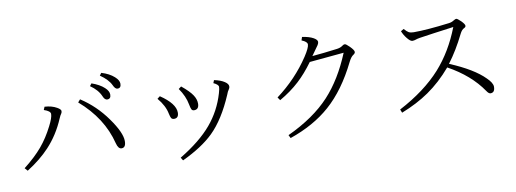

<svg xmlns="http://www.w3.org/2000/svg" viewBox="-63 -1138 4126 1536"><g transform="rotate(-10 2000.0 -370.5)"><path d="M62 -125Q155.3 -198.2 212.4 -266.1Q268.6 -333 313 -420.9Q346.2 -485.4 346.2 -516.1Q346.2 -539.6 293.9 -557.1L304.2 -582Q362.3 -578.6 402.8 -555.2Q432.1 -538.6 432.1 -524.9Q432.1 -513.2 426.3 -504.9Q417.5 -493.7 406.2 -466.8Q353.5 -342.8 266.6 -249.5Q192.4 -169.9 83 -101.1ZM594.2 -590.8Q716.8 -511.2 803.2 -389.2Q889.2 -268.6 889.2 -200.2Q889.2 -147 854 -147Q827.1 -147 814.9 -194.8Q761.7 -407.7 575.2 -568.8ZM706.1 -700.7Q771 -678.2 807.1 -644.5Q838.9 -615.7 838.9 -586.9Q838.9 -551.8 809.1 -551.8Q788.6 -551.8 775.9 -583Q752.4 -638.7 690.9 -680.7ZM797.9 -770Q861.8 -751 900.9 -715.8Q934.1 -686 934.1 -658.2Q934.1 -623 905.3 -623Q885.7 -623 871.1 -656.2Q848.6 -705.1 783.2 -750Z M1205.1 -487.3 1227.1 -504.4Q1346.2 -424.3 1346.2 -351.1Q1346.2 -306.2 1309.1 -306.2Q1293 -306.2 1285.6 -317.4Q1279.8 -326.7 1273.9 -354Q1261.2 -420.9 1205.1 -487.3ZM1386.2 -535.2 1408.2 -551.8Q1471.2 -500.5 1495.6 -462.9Q1518.1 -428.7 1518.1 -394Q1518.1 -346.2 1478 -346.2Q1463.9 -346.2 1457.5 -357.9Q1451.7 -368.7 1446.3 -397.9Q1433.6 -468.3 1386.2 -535.2ZM1321.3 33.2 1306.2 8.8Q1474.1 -92.3 1566.4 -201.7Q1656.7 -308.6 1696.8 -445.8Q1707 -480.5 1707 -496.1Q1707 -514.6 1667 -533.2L1676.3 -556.2Q1729 -545.4 1759.8 -524.9Q1788.1 -506.3 1788.1 -485.8Q1788.1 -472.7 1780.3 -462.9Q1769 -448.2 1760.3 -422.9Q1679.7 -234.4 1575.7 -132.8Q1483.4 -43 1321.3 33.2Z M2484.9 -608.9Q2572.8 -616.2 2689 -631.3Q2717.3 -635.3 2732.9 -647Q2745.1 -657.2 2755.9 -657.2Q2765.6 -657.2 2793.5 -629.4Q2824.7 -598.1 2824.7 -583Q2824.7 -571.8 2809.6 -562Q2790 -550.3 2770.5 -511.2Q2666 -298.8 2527.3 -176.8Q2395.5 -60.5 2199.7 6.8L2187 -19Q2403.8 -119.6 2531.2 -257.3Q2651.9 -387.7 2735.8 -591.8L2456.1 -565.9Q2394 -480.5 2330.6 -422.4Q2261.2 -358.4 2169.9 -306.2L2152.8 -331.1Q2314.9 -452.1 2421.9 -613.8Q2465.8 -680.7 2465.8 -707Q2465.8 -729.5 2420.9 -747.1L2429.7 -773.9Q2486.3 -766.1 2520.5 -747.1Q2549.8 -730.5 2549.8 -712.9Q2549.8 -702.6 2541 -688Q2510.7 -646 2484.9 -608.9Z M3550.3 -357.9Q3741.7 -277.8 3828.1 -189.9Q3873 -146.5 3873 -115.7Q3873 -67.9 3836.9 -67.9Q3822.3 -67.9 3806.2 -92.8Q3710.4 -233.4 3531.2 -332Q3440.9 -226.1 3337.4 -154.8Q3240.2 -87.9 3113.3 -38.1L3102.1 -65.9Q3314.9 -177.7 3443.4 -320.8Q3562.5 -454.1 3635.3 -642.1Q3451.2 -617.7 3356 -603Q3331.1 -598.6 3322.3 -594.7Q3308.6 -589.8 3293.9 -589.8Q3277.8 -589.8 3252.4 -621.6Q3230 -649.4 3217.3 -681.6L3241.2 -695.8Q3263.2 -670.9 3276.4 -664.1Q3292 -655.8 3316.9 -655.8Q3424.3 -655.8 3606.9 -678.7Q3629.9 -681.6 3647.9 -693.8Q3663.1 -702.6 3668.9 -702.6Q3678.7 -702.6 3706.1 -675.8Q3732.9 -648.4 3732.9 -635.7Q3732.9 -624.5 3719.7 -618.7Q3699.2 -609.4 3684.1 -578.6Q3622.6 -453.6 3550.3 -357.9Z"/></g></svg>

Font: I.Ming
Style: Regular
Weight: 400
Designer: Ichiten Fonts Project
Version: Version 5.10 Mar 24, 2018